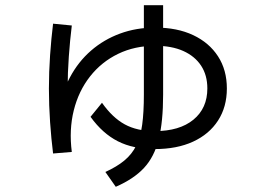

<svg xmlns="http://www.w3.org/2000/svg" viewBox="-20 -645 1040 738"><path d="M184 -55Q177 -111 172.5 -175.5Q168 -240 168 -304Q168 -369 172.5 -433Q177 -497 184 -554L256 -547Q249 -490 244.5 -427.5Q240 -365 240 -304Q240 -276 241 -247.5Q242 -219 244 -190L203 -214Q217 -288 249 -348Q281 -408 330 -450.5Q379 -493 441.5 -516Q504 -539 577 -539Q661 -539 722.5 -510Q784 -481 818 -428.5Q852 -376 852 -305Q852 -234 818 -181.5Q784 -129 722 -100.5Q660 -72 575 -72Q492 -72 433 -102Q374 -132 328 -196L372 -250Q412 -193 459.5 -167Q507 -141 575 -141Q670 -141 723.5 -185Q777 -229 777 -305Q777 -356 753 -392.5Q729 -429 684.5 -449Q640 -469 577 -469Q498 -469 434 -438Q370 -407 326 -351Q282 -295 263.5 -220.5Q245 -146 256 -61ZM385 16Q429 -4 458 -28Q487 -52 503.5 -85Q520 -118 526.5 -165.5Q533 -213 533 -281V-625H607V-281Q607 -177 590 -109.5Q573 -42 533.5 0.5Q494 43 425 73Z"/></svg>

Font: M PLUS 2 Thin
Style: Regular
Weight: 400
Version: Version 1.001